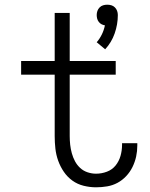

<svg xmlns="http://www.w3.org/2000/svg" viewBox="-20 -790 640 818"><path d="M428 -580 392 -610Q405 -625 414 -643.5Q423 -662 427 -682Q420 -683 413 -686.5Q406 -690 401 -696.5Q396 -703 394 -710.5Q392 -718 392 -726Q392 -735 395 -743.5Q398 -752 404.5 -758.5Q411 -765 419.5 -767.5Q428 -770 437 -770Q446 -770 454.5 -767.5Q463 -765 469.5 -758.5Q476 -752 479 -743.5Q482 -735 482 -726Q482 -686 468.5 -647.5Q455 -609 428 -580ZM389 8Q363 8 336.5 1.5Q310 -5 288.5 -20.5Q267 -36 252 -58Q237 -80 228 -105Q219 -130 216 -156.5Q213 -183 213 -210V-472H70V-530H213V-735H277V-530H473V-472H277V-210Q277 -192 279 -173.5Q281 -155 286 -137Q291 -119 299.5 -103Q308 -87 321.5 -74.5Q335 -62 353 -56Q371 -50 389 -50Q413 -50 435.5 -58.5Q458 -67 472.5 -85Q487 -103 493.5 -126Q500 -149 500 -173Q500 -175 500 -176.5Q500 -178 500 -180H565Q565 -177 565 -174.5Q565 -172 565 -170Q565 -146 560 -123Q555 -100 544.5 -78.5Q534 -57 517.5 -39.5Q501 -22 480.5 -11Q460 0 436.5 4Q413 8 389 8Z"/></svg>

Font: Iosevka Curly Light Extended
Style: Regular
Weight: 300
Width: 7
Monospace: yes
Designer: Belleve Invis
Foundry: Belleve Invis
Version: Version 11.1.0; ttfautohint (v1.8.3)